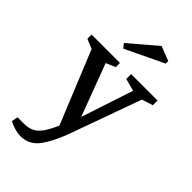

<svg xmlns="http://www.w3.org/2000/svg" viewBox="-275 -791 1034 1034"><g transform="rotate(45 242.0 -273.5)"><path d="M107 167Q88 167 65 161Q42 155 17 142L24 106H73Q109 106 133.5 92.5Q158 79 177 50.5Q196 22 215 -22L46 -436L-9 -459V-491H207V-459L153 -436L265 -138L363 -435L292 -454V-491H493V-455L430 -435L286 -34Q252 60 212 113.5Q172 167 107 167ZM165 -558 146 -582 301 -714 384 -682V-663Z"/></g></svg>

Font: Manuale Medium
Style: Regular
Weight: 500
Designer: Eduardo Tunni / Pablo Cosgaya
Foundry: Eduardo Tunni / Pablo Cosgaya
Version: Version 1.002